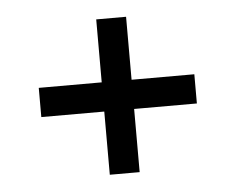

<svg xmlns="http://www.w3.org/2000/svg" viewBox="-36 -602 543 442"><g transform="rotate(-5 235.0 -381.5)"><path d="M201 -202V-348H55.5V-415.5H201V-561H270V-415.5H415V-348H270V-202Z"/></g></svg>

Font: Big Shoulders
Style: Regular
Weight: 400
Designer: Patric King
Foundry: XO Type Co
Version: Version 2.002